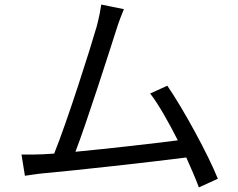

<svg xmlns="http://www.w3.org/2000/svg" viewBox="-20 -786 1040 840"><path d="M933 -4C892 -107 783 -308 712 -411L637 -377C674 -329 718 -251 758 -172C649 -158 457 -136 310 -122C360 -252 458 -559 488 -653C501 -695 512 -721 522 -746L423 -766C419 -740 415 -716 403 -670C375 -572 273 -252 217 -114C199 -113 182 -112 167 -111C138 -110 104 -109 74 -110L89 -17C118 -21 147 -26 172 -28C306 -40 640 -77 795 -97C817 -48 837 -2 850 34Z"/></svg>

Font: Source Han Sans CN Regular
Style: Regular
Weight: 400
Designer: Ryoko NISHIZUKA (kana & ideographs); Paul D. Hunt (Latin, Greek & Cyrillic); Wenlong ZHANG (bopomofo); Sandoll Communica
Foundry: Adobe Systems Incorporated
Version: Version 1.004;PS 1.004;hotconv 1.0.82;makeotf.lib2.5.63406